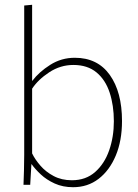

<svg xmlns="http://www.w3.org/2000/svg" viewBox="-20 -771 575 801"><path d="M285 10Q242 10 208 -5.5Q174 -21 150 -43.5Q126 -66 112 -86H111L106 0H78Q79 -27 80 -59.5Q81 -92 81 -125V-748L114 -751V-434H115Q143 -471 189.5 -500.5Q236 -530 292 -530Q387 -530 438 -458.5Q489 -387 489 -266Q489 -184 463 -122Q437 -60 391.5 -25Q346 10 285 10ZM280 -19Q338 -19 377 -53.5Q416 -88 435.5 -144Q455 -200 455 -265Q455 -331 437.5 -384.5Q420 -438 382.5 -469Q345 -500 286 -500Q232 -500 185.5 -469.5Q139 -439 114 -401V-131Q126 -106 148.5 -80Q171 -54 204 -36.5Q237 -19 280 -19Z"/></svg>

Font: Murecho ExtraLight
Style: Regular
Weight: 200
Designer: Neil Summerour
Foundry: Positype
Version: Version 1.010; ttfautohint (v1.8.3)